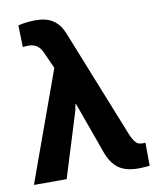

<svg xmlns="http://www.w3.org/2000/svg" viewBox="-85 -812 717 886"><g transform="rotate(-10 274.0 -369.0)"><path d="M491.2 8.8Q431.6 8.8 397.5 -16.8Q363.3 -42.5 344.2 -98.6L259.8 -333.5H256.8L251 -304.2L156.7 0H3.4L189.9 -515.6L155.3 -592.8Q135.7 -637.2 92.3 -637.2Q83.5 -637.2 77.1 -637Q70.8 -636.7 63.5 -635.7L60.5 -737.3Q75.2 -741.7 98.9 -744.4Q122.6 -747.1 142.6 -747.1Q193.4 -747.1 224.1 -726.3Q254.9 -705.6 271.5 -665L476.1 -153.3Q486.3 -128.4 497.8 -115.2Q509.3 -102.1 527.3 -102.1Q532.7 -102.1 536.4 -102.1Q540 -102.1 543.9 -102.5L544.9 5.4Q534.2 6.8 521 7.8Q507.8 8.8 491.2 8.8Z"/></g></svg>

Font: Roboto Slab
Style: Bold
Weight: 700
Designer: Google
Version: Version 2.000; ttfautohint (v1.8.1.43-b0c9)